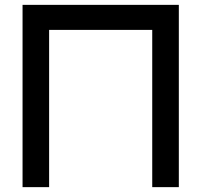

<svg xmlns="http://www.w3.org/2000/svg" viewBox="-20 -770 828 790"><path d="M715.8 -750V0H606.4V-647H182.1V0H72.8V-750Z"/></svg>

Font: Manrope3 Semibold
Style: Regular
Weight: 600
Width: 4
Designer: Mikhail Sharanda
Foundry: Mikhail Sharanda
Version: Version 3.000;PS 003.000;hotconv 1.0.88;makeotf.lib2.5.64775